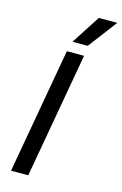

<svg xmlns="http://www.w3.org/2000/svg" viewBox="-137 -976 657 1035"><g transform="rotate(15 191.5 -459.0)"><path d="M160 -700H256L132 0H36ZM280 -918H383L261 -757H176Z"/></g></svg>

Font: Chakra Petch Medium
Style: Italic
Weight: 500
Italic angle: -10°
Designer: Katatrad Aksorn Co.,Ltd.
Foundry: Cadson Demak Co.,Ltd.
Version: Version 1.000; ttfautohint (v1.6)